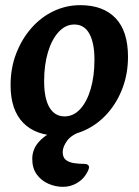

<svg xmlns="http://www.w3.org/2000/svg" viewBox="-20 -511 538 744"><path d="M209 15Q119 15 70 -35Q21 -85 21 -181Q21 -247 42.5 -303Q64 -359 101 -401.5Q138 -444 187 -467.5Q236 -491 291 -491Q380 -491 428 -440.5Q476 -390 476 -291Q476 -227 455.5 -171.5Q435 -116 398.5 -74Q362 -32 313.5 -8.5Q265 15 209 15ZM230 -60Q265 -60 291 -88.5Q317 -117 331.5 -166.5Q346 -216 346 -280Q346 -344 326.5 -380Q307 -416 268 -416Q234 -416 207.5 -387.5Q181 -359 166 -309.5Q151 -260 151 -196Q151 -130 171.5 -95Q192 -60 230 -60ZM105 105Q105 65 133.5 35.5Q162 6 206 -10.5Q250 -27 293 -27Q303 -27 309.5 -24Q316 -21 316 -16Q316 -13 312 -9.5Q308 -6 297 -2Q257 11 240 34.5Q223 58 223 78Q223 99 235 108.5Q247 118 266 121Q285 124 306 124Q315 124 320 127.5Q325 131 325 137Q325 146 313 165Q301 185 277 199Q253 213 224 213Q195 213 167.5 201Q140 189 122.5 165Q105 141 105 105Z"/></svg>

Font: Alkatra Medium
Style: Regular
Weight: 500
Designer: Suman Bhandary
Version: Version 1.100;gftools[0.9.22]